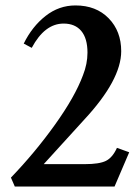

<svg xmlns="http://www.w3.org/2000/svg" viewBox="-20 -683 509 703"><path d="M34.2 0 20 -32.7Q108.4 -124.5 181.4 -226.6Q254.4 -328.6 283.7 -407.2Q300.3 -449.2 300.3 -490.2Q300.3 -542.5 277.6 -569.6Q254.9 -596.7 212.9 -596.7Q143.6 -596.7 96.2 -507.8L66.9 -523.4Q97.7 -585.9 146.7 -624.5Q195.8 -663.1 256.3 -663.1Q332 -663.1 377.9 -616Q423.8 -568.8 423.8 -495.6Q423.8 -390.6 288.1 -244.6L140.1 -82H290.5Q343.8 -82 367.9 -94Q392.1 -106 408.2 -141.6L453.1 -125.5L399.4 0Z"/></svg>

Font: Elstob 18pt SemiBold
Style: Regular
Weight: 600
Designer: Peter S. Baker
Version: Version 1.015